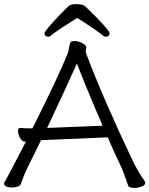

<svg xmlns="http://www.w3.org/2000/svg" viewBox="-21 -912 732 941"><path d="M67 -270Q67 -285 78 -285H80Q104 -283 119 -283H138Q263 -531 312 -653Q315 -661 317 -676Q321 -700 325 -705Q330 -711 344 -711Q361 -711 379 -702.5Q397 -694 401 -684L402 -680Q402 -675 400.5 -670Q399 -665 399 -660Q399 -655 400 -653Q441 -543 503.5 -400Q566 -257 629 -125Q637 -107 654 -77.5Q671 -48 687 -26Q691 -18 691 -16Q691 -5 674 2Q657 9 638 9Q626 9 617 6Q608 3 607 -3Q587 -63 571 -98Q537 -169 507 -239L180 -225Q143 -148 118 -99Q108 -79 98 -55Q88 -31 81 -10Q78 -2 65 2.5Q52 7 36 7Q21 7 10 2Q-1 -3 -1 -12Q-1 -18 3 -23Q18 -47 106 -218H99Q88 -218 77.5 -236Q67 -254 67 -270ZM356 -601Q304 -484 210 -285L482 -296Q393 -502 356 -601ZM329 -806Q252 -758 228 -737Q223 -732 215 -732Q207 -732 202 -736.5Q197 -741 197 -748Q197 -757 237 -801.5Q277 -846 316 -883Q327 -892 354 -892Q368 -892 380 -889Q392 -886 398 -880Q516 -766 516 -748Q516 -741 511 -736.5Q506 -732 498 -732Q490 -732 485 -737Q453 -763 380 -810Q377 -812 357 -824Z"/></svg>

Font: Iansui
Style: Regular
Weight: 400
Designer: But Ko / Fontworks Inc.
Foundry: zi-hi.com / Fontworks Inc.
Version: Version 1.002